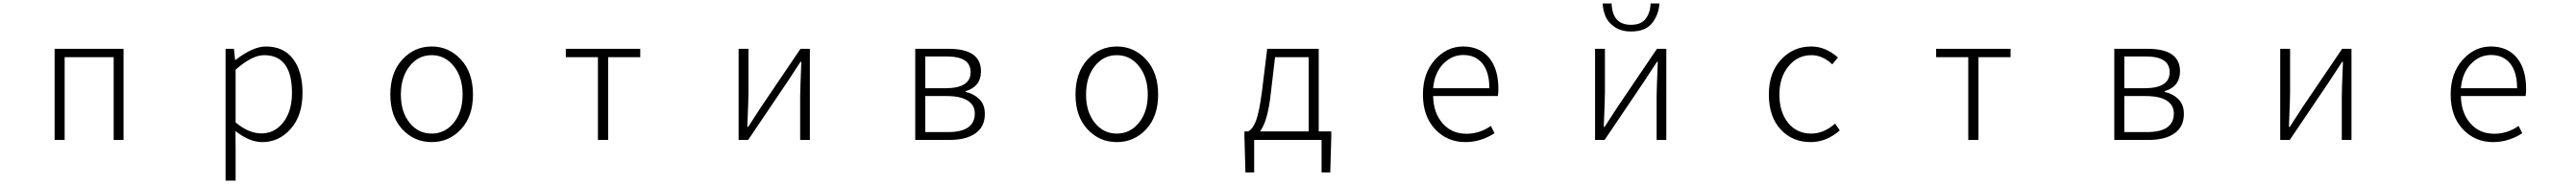

<svg xmlns="http://www.w3.org/2000/svg" viewBox="-20 -819 15040 1077"><path d="M298.8 0V-533.2H701.2V0H643.6V-484.4H357.4V0Z M1296.9 238.3V-533.2H1345.7L1352.5 -467.8H1354.5Q1457 -546.9 1532.2 -546.9Q1635.7 -546.9 1690.9 -474.1Q1746.1 -401.4 1746.1 -275.4Q1746.1 -143.6 1677.7 -65.4Q1609.4 12.7 1511.7 12.7Q1436.5 12.7 1354.5 -51.8L1355.5 45.9V238.3ZM1505.9 -38.1Q1584 -38.1 1634.3 -103.5Q1684.6 -168.9 1684.6 -275.4Q1684.6 -496.1 1521.5 -496.1Q1451.2 -496.1 1355.5 -411.1V-102.5Q1431.6 -38.1 1505.9 -38.1Z M2258.8 -265.6Q2258.8 -394.5 2329.1 -470.7Q2399.4 -546.9 2500 -546.9Q2600.6 -546.9 2670.9 -470.7Q2741.2 -394.5 2741.2 -265.6Q2741.2 -137.7 2671.4 -62.5Q2601.6 12.7 2500 12.7Q2398.4 12.7 2328.6 -62.5Q2258.8 -137.7 2258.8 -265.6ZM2680.7 -265.6Q2680.7 -367.2 2629.4 -431.6Q2578.1 -496.1 2500 -496.1Q2421.9 -496.1 2371.1 -431.6Q2320.3 -367.2 2320.3 -265.6Q2320.3 -164.1 2371.1 -100.6Q2421.9 -37.1 2500 -37.1Q2578.1 -37.1 2629.4 -101.1Q2680.7 -165 2680.7 -265.6Z M3470.7 0V-484.4H3283.2V-533.2H3717.8V-484.4H3530.3V0Z M4292 0V-533.2H4349.6V-276.4Q4349.6 -242.2 4342.8 -76.2H4347.7L4422.9 -192.4L4653.3 -533.2H4708V0H4651.4V-255.9Q4651.4 -291 4658.2 -457H4653.3Q4599.6 -374 4578.1 -341.8L4347.7 0Z M5323.2 0V-533.2H5518.6Q5707 -533.2 5707 -401.4Q5707 -312.5 5617.2 -285.2V-281.2Q5665 -270.5 5697.3 -238.8Q5729.5 -207 5729.5 -152.3Q5729.5 -77.1 5674.8 -38.6Q5620.1 0 5524.4 0ZM5381.8 -302.7H5500Q5646.5 -302.7 5646.5 -396.5Q5646.5 -488.3 5508.8 -488.3H5381.8ZM5381.8 -45.9H5514.6Q5670.9 -45.9 5670.9 -155.3Q5670.9 -204.1 5628.9 -230.5Q5586.9 -256.8 5506.8 -256.8H5381.8Z M6258.8 -265.6Q6258.8 -394.5 6329.1 -470.7Q6399.4 -546.9 6500 -546.9Q6600.6 -546.9 6670.9 -470.7Q6741.2 -394.5 6741.2 -265.6Q6741.2 -137.7 6671.4 -62.5Q6601.6 12.7 6500 12.7Q6398.4 12.7 6328.6 -62.5Q6258.8 -137.7 6258.8 -265.6ZM6680.7 -265.6Q6680.7 -367.2 6629.4 -431.6Q6578.1 -496.1 6500 -496.1Q6421.9 -496.1 6371.1 -431.6Q6320.3 -367.2 6320.3 -265.6Q6320.3 -164.1 6371.1 -100.6Q6421.9 -37.1 6500 -37.1Q6578.1 -37.1 6629.4 -101.1Q6680.7 -165 6680.7 -265.6Z M7423.8 -484.4 7399.4 -277.3Q7381.8 -109.4 7335.9 -49.8H7620.1V-484.4ZM7678.7 -49.8H7752V-14.6L7746.1 190.4H7695.3V0H7301.8V190.4H7251L7245.1 -14.6V-49.8H7266.6Q7293.9 -63.5 7312.5 -111.8Q7331.1 -160.2 7347.7 -286.1L7377.9 -533.2H7678.7Z M8535.2 12.7Q8428.7 12.7 8357.9 -63Q8287.1 -138.7 8287.1 -265.6Q8287.1 -390.6 8356.9 -468.8Q8426.8 -546.9 8521.5 -546.9Q8618.2 -546.9 8672.9 -481.4Q8727.5 -416 8727.5 -298.8Q8727.5 -275.4 8724.6 -256.8H8346.7Q8348.6 -158.2 8401.9 -97.2Q8455.1 -36.1 8541 -36.1Q8619.1 -36.1 8683.6 -82L8705.1 -39.1Q8624 12.7 8535.2 12.7ZM8346.7 -302.7H8674.8Q8674.8 -397.5 8634.3 -447.3Q8593.8 -497.1 8522.5 -497.1Q8455.1 -497.1 8404.8 -444.3Q8354.5 -391.6 8346.7 -302.7Z M9292 0V-533.2H9349.6V-276.4Q9349.6 -242.2 9342.8 -76.2H9347.7L9422.9 -192.4L9653.3 -533.2H9708V0H9651.4V-255.9Q9651.4 -291 9658.2 -457H9653.3Q9599.6 -374 9578.1 -341.8L9347.7 0ZM9502 -634.8Q9444.3 -634.8 9406.2 -661.1Q9368.2 -687.5 9353.5 -722.2Q9338.9 -756.8 9335.9 -798.8H9388.7Q9392.6 -673.8 9502 -673.8Q9560.5 -673.8 9587.4 -709Q9614.3 -744.1 9616.2 -798.8H9668Q9663.1 -731.4 9624.5 -683.1Q9585.9 -634.8 9502 -634.8Z M10550.8 12.7Q10443.4 12.7 10375 -62Q10306.6 -136.7 10306.6 -265.6Q10306.6 -394.5 10378.4 -470.7Q10450.2 -546.9 10553.7 -546.9Q10637.7 -546.9 10710 -482.4L10676.8 -442.4Q10620.1 -496.1 10554.7 -496.1Q10474.6 -496.1 10421.4 -431.2Q10368.2 -366.2 10368.2 -265.6Q10368.2 -163.1 10418.9 -100.1Q10469.7 -37.1 10553.7 -37.1Q10627.9 -37.1 10693.4 -95.7L10720.7 -55.7Q10642.6 12.7 10550.8 12.7Z M11470.7 0V-484.4H11283.2V-533.2H11717.8V-484.4H11530.3V0Z M12323.2 0V-533.2H12518.6Q12707 -533.2 12707 -401.4Q12707 -312.5 12617.2 -285.2V-281.2Q12665 -270.5 12697.3 -238.8Q12729.5 -207 12729.5 -152.3Q12729.5 -77.1 12674.8 -38.6Q12620.1 0 12524.4 0ZM12381.8 -302.7H12500Q12646.5 -302.7 12646.5 -396.5Q12646.5 -488.3 12508.8 -488.3H12381.8ZM12381.8 -45.9H12514.6Q12670.9 -45.9 12670.9 -155.3Q12670.9 -204.1 12628.9 -230.5Q12586.9 -256.8 12506.8 -256.8H12381.8Z M13292 0V-533.2H13349.6V-276.4Q13349.6 -242.2 13342.8 -76.2H13347.7L13422.9 -192.4L13653.3 -533.2H13708V0H13651.4V-255.9Q13651.4 -291 13658.2 -457H13653.3Q13599.6 -374 13578.1 -341.8L13347.7 0Z M14535.2 12.7Q14428.7 12.7 14357.9 -63Q14287.1 -138.7 14287.1 -265.6Q14287.1 -390.6 14356.9 -468.8Q14426.8 -546.9 14521.5 -546.9Q14618.2 -546.9 14672.9 -481.4Q14727.5 -416 14727.5 -298.8Q14727.5 -275.4 14724.6 -256.8H14346.7Q14348.6 -158.2 14401.9 -97.2Q14455.1 -36.1 14541 -36.1Q14619.1 -36.1 14683.6 -82L14705.1 -39.1Q14624 12.7 14535.2 12.7ZM14346.7 -302.7H14674.8Q14674.8 -397.5 14634.3 -447.3Q14593.8 -497.1 14522.5 -497.1Q14455.1 -497.1 14404.8 -444.3Q14354.5 -391.6 14346.7 -302.7Z"/></svg>

Font: Gen Shin Gothic Monospace Light
Style: Regular
Weight: 300
Designer: [Source Han Sans]
Ryoko NISHIZUKA  (kana & ideographs); Paul D. Hunt (Latin, Greek & Cyrillic); Wenlong ZHANG  (bopomofo
Version: Version 1.002.20150607